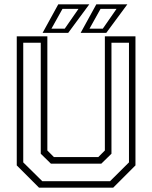

<svg xmlns="http://www.w3.org/2000/svg" viewBox="-20 -868 704 888"><path d="M160.5 0 57.5 -103V-700H199V-172L229.5 -141.5H434.5L465 -172V-700H606.5V-103L503.5 0ZM175.5 -30H489L576.5 -117V-670.5H495.5V-157L448.5 -111H215.5L168.5 -157V-670.5H87.5V-117ZM353 -716 425.5 -848H569L471.5 -716ZM218 -735.5H279.5L343 -827H269ZM177 -716 249.5 -848H393L295.5 -716ZM394 -735.5H455.5L519 -827H445Z"/></svg>

Font: Tourney Thin Light
Style: Regular
Weight: 300
Version: Version 1.015